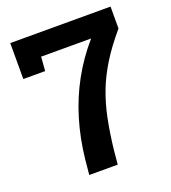

<svg xmlns="http://www.w3.org/2000/svg" viewBox="-131 -808 803 904"><g transform="rotate(-20 270.5 -355.5)"><path d="M310.5 -72.3 303.7 0H161.1L168 -72.3Q178.7 -175.8 207 -270Q262.7 -455.6 389.2 -601.1H138.7L133.3 -530.8H23.9V-710.9H526.4V-601.1Q469.2 -534.2 431.6 -473.4Q394 -412.6 370.6 -351.6Q347.2 -290 333.5 -222.2Q319.8 -154.3 310.5 -72.3Z"/></g></svg>

Font: Hanuman
Style: Bold
Weight: 700
Designer: Danh Hong
Version: Version 8.002; ttfautohint (v1.8.3)